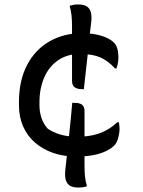

<svg xmlns="http://www.w3.org/2000/svg" viewBox="-20 -759 640 861"><path d="M347 -610Q381 -610 408 -605Q435 -600 456.5 -590.5Q478 -581 492 -567Q502 -556 506.5 -539.5Q511 -523 511 -501Q511 -492 510 -484Q509 -476 507 -468Q505 -460 502 -452H496Q464 -487 429 -502Q394 -517 338 -517Q282 -517 241 -489Q200 -461 178.5 -412Q157 -363 157 -300V-287Q157 -257 166 -230Q175 -203 194 -182Q215 -167 248 -156.5Q281 -146 326 -146Q366 -146 397.5 -153Q429 -160 456 -174.5Q483 -189 506 -211H512Q514 -207 514.5 -202Q515 -197 515.5 -192Q516 -187 516 -180Q516 -163 510 -140.5Q504 -118 492 -106Q479 -93 455.5 -81.5Q432 -70 399 -63.5Q366 -57 322 -57Q264 -57 217.5 -73.5Q171 -90 136.5 -120Q102 -150 83.5 -192.5Q65 -235 65 -287V-300Q65 -398 101.5 -467.5Q138 -537 202 -573.5Q266 -610 347 -610ZM356 -359H350Q333 -359 322.5 -363.5Q312 -368 307.5 -376Q303 -384 303 -395Q303 -434 303 -475.5Q303 -517 303 -559Q303 -601 303 -640Q303 -672 300.5 -692.5Q298 -713 292 -733Q297 -734 304 -736Q311 -738 318 -738.5Q325 -739 331 -739Q356 -739 369.5 -730Q383 -721 387.5 -703.5Q392 -686 389 -659Q385 -631 382 -601Q379 -571 376 -541Q373 -511 369.5 -480Q366 -449 362.5 -418.5Q359 -388 356 -359ZM304 -298H310Q329 -298 339.5 -294Q350 -290 354.5 -281.5Q359 -273 359 -262Q359 -223 359 -181.5Q359 -140 359 -98Q359 -56 359 -17Q359 15 361.5 35.5Q364 56 370 76Q365 78 358 79.5Q351 81 344 81.5Q337 82 331 82Q306 82 292.5 73Q279 64 274.5 46Q270 28 273 2Q277 -33 281 -71.5Q285 -110 289.5 -149Q294 -188 297.5 -226.5Q301 -265 304 -298Z"/></svg>

Font: Recursive Monospace Casual
Style: Regular
Weight: 400
Version: Version 1.047